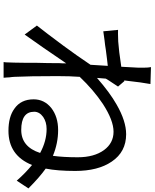

<svg xmlns="http://www.w3.org/2000/svg" viewBox="84 -912 859 1067"><g transform="rotate(90 513.5 -378.5)"><path d="M830 -172Q764 -208 697 -208Q658 -208 630 -189Q601 -168 601 -139Q601 -67 702 -67Q796 -67 830 -172ZM431 -640 461 -605Q457 -599 440 -573L428 -555L417 -537L415 -513L413 -488Q494 -559 561 -597Q653 -650 726 -650Q824 -650 878 -570Q930 -494 930 -367Q930 -269 917 -203Q966 -168 1027 -107L984 -42Q944 -88 897 -127Q844 4 707 4Q629 4 584 -29Q532 -65 532 -136Q532 -195 580 -234Q629 -272 703 -272Q776 -272 846 -243Q854 -302 854 -381Q854 -472 814 -527Q775 -580 712 -580Q649 -580 558 -521Q480 -469 407 -392Q403 -339 403 -267Q403 -109 407 -30L408 -16L410 0Q410 5 410.5 12Q411 19 411.5 23.5Q412 28 412 31H325Q326 27 326.5 17Q327 7 327 2Q328 -9 328 -28Q328 -67 329 -92V-149Q330 -171 330.5 -214.5Q331 -258 331 -280Q331 -289 332 -297V-317Q240 -181 172 -86L122 -154Q161 -203 233 -300Q287 -373 340 -452L343 -500L346 -548Q337 -547 307 -543.5Q277 -540 256 -537L230 -533L204 -530Q156 -523 154 -523L146 -605Q157 -604 211 -606Q259 -609 351 -623Q356 -708 356 -716V-751Q356 -772 353 -788L447 -785Q439 -745 427 -639Z"/></g></svg>

Font: Source Han Sans Regular
Style: Regular
Weight: 400
Designer: Ryoko NISHIZUKA  (kana & ideographs); Paul D. Hunt (Latin, Greek & Cyrillic); Wenlong ZHANG  (bopomofo); Sandoll Communi
Foundry: Adobe Systems Incorporated
Version: Version 1.00 January 18, 2024, initial release